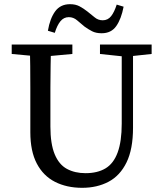

<svg xmlns="http://www.w3.org/2000/svg" viewBox="-20 -883 777 918"><path d="M373 15Q299 15 243 -13.5Q187 -42 156 -101Q125 -160 125 -251V-360Q125 -412 125 -463.5Q125 -515 124.5 -567Q124 -619 122 -670H224Q223 -620 222 -568.5Q221 -517 221 -465Q221 -413 221 -360V-278Q221 -195 241.5 -145.5Q262 -96 300 -75.5Q338 -55 389 -55Q446 -55 484.5 -78Q523 -101 542.5 -154Q562 -207 562 -292V-670H616V-272Q616 -170 585 -106.5Q554 -43 499 -14Q444 15 373 15ZM36 -625V-670H326V-625L196 -613H166ZM458 -625V-670H705V-625L594 -613H571ZM209 -736Q219 -795 244 -829Q269 -863 315 -863Q341 -863 360 -853Q379 -843 398 -828Q415 -815 432 -800.5Q449 -786 471 -786Q496 -786 511.5 -806Q527 -826 538 -861L571 -851Q560 -793 536 -758.5Q512 -724 466 -724Q439 -724 420.5 -733.5Q402 -743 384 -756Q366 -771 348.5 -786Q331 -801 309 -801Q285 -801 269 -781.5Q253 -762 242 -726Z"/></svg>

Font: Source Serif 4 18pt
Style: Regular
Weight: 400
Designer: Frank Grießhammer
Foundry: Adobe Systems Incorporated
Version: Version 4.004;hotconv 1.0.116;makeotfexe 2.5.65601